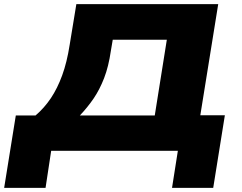

<svg xmlns="http://www.w3.org/2000/svg" viewBox="-52 -725 1163 923"><path d="M-32 178 24 -170H119Q161 -206 192.5 -253Q224 -300 247 -363Q270 -426 283 -510L315 -705H997L911 -171H1029L973 178H775L803 0H194L167 178ZM332 -170H692L750 -534H490L481 -481Q470 -405 448.5 -349.5Q427 -294 398 -251.5Q369 -209 332 -170Z"/></svg>

Font: Nunito Sans 7pt Expanded Black
Style: Italic
Weight: 900
Width: 7
Italic angle: -9°
Designer: Vernon Adams
Foundry: Vernon Adams
Version: Version 3.101;gftools[0.9.27]